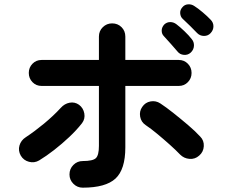

<svg xmlns="http://www.w3.org/2000/svg" viewBox="-20 -858 1040 887"><path d="M362 9Q337 9 319 -9Q301 -27 301 -52Q301 -78 319 -96Q337 -114 362 -114Q409 -114 423 -127.5Q437 -141 437 -184V-461H172Q147 -461 130 -478.5Q113 -496 113 -521Q113 -546 130 -563.5Q147 -581 172 -581H437V-689Q437 -715 455 -732.5Q473 -750 498 -750Q524 -750 541.5 -732.5Q559 -715 559 -689V-581H806Q831 -581 848 -563.5Q865 -546 865 -521Q865 -496 848 -478.5Q831 -461 806 -461H559V-177Q559 -75 513.5 -33Q468 9 362 9ZM161 -117Q139 -104 114 -110.5Q89 -117 76 -139Q63 -162 70 -186Q77 -210 99 -224Q140 -251 183.5 -287Q227 -323 261 -360Q278 -379 301.5 -383.5Q325 -388 345 -374Q365 -359 369.5 -334Q374 -309 359 -289Q334 -257 300 -225Q266 -193 230 -165Q194 -137 161 -117ZM900 -139Q881 -122 855.5 -124Q830 -126 812 -144Q793 -164 764.5 -189.5Q736 -215 706.5 -239.5Q677 -264 653 -280Q632 -294 627.5 -319Q623 -344 637 -364Q651 -385 675.5 -389.5Q700 -394 721 -380Q747 -363 781 -336Q815 -309 848.5 -280.5Q882 -252 905 -227Q923 -209 921.5 -182.5Q920 -156 900 -139ZM861 -615Q848 -603 829.5 -604.5Q811 -606 800 -620Q788 -634 770 -654.5Q752 -675 737 -691Q727 -701 727 -716.5Q727 -732 739 -745Q751 -756 766.5 -756Q782 -756 795 -746Q811 -734 832 -714Q853 -694 866 -677Q877 -664 876 -646Q875 -628 861 -615ZM891 -705Q878 -719 859 -737.5Q840 -756 824 -771Q814 -780 812.5 -796Q811 -812 823 -825Q833 -837 849 -838Q865 -839 878 -830Q894 -820 916 -801.5Q938 -783 953 -767Q966 -754 966 -736.5Q966 -719 953 -705Q941 -692 922.5 -692Q904 -692 891 -705Z"/></svg>

Font: Zen Maru Gothic
Style: Bold
Weight: 700
Designer: Yoshimichi Ohira
Foundry: Positype
Version: Version 1.001